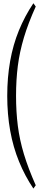

<svg xmlns="http://www.w3.org/2000/svg" viewBox="-20 -937 258 1151"><path d="M76.2 -362.3Q76.2 -266.6 86.9 -182.4Q97.7 -98.1 123.5 -12.7Q149.4 72.8 194.3 173.8Q194.3 173.8 180.2 193.4Q128.9 117.2 94.2 31.7Q23.4 -141.1 23.4 -362.3Q23.4 -583.5 93.3 -754.4Q128.9 -841.3 180.2 -917.5Q180.2 -917.5 194.3 -897.9Q148.9 -797.4 123.3 -711.7Q97.7 -626 86.9 -542.2Q76.2 -458.5 76.2 -362.3Z"/></svg>

Font: Scarab Serif
Style: Light
Weight: 300
Designer: John Roberts
Foundry: Scarab
Version: 1.0